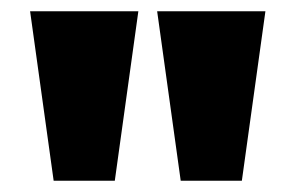

<svg xmlns="http://www.w3.org/2000/svg" viewBox="-20 -720 523 340"><path d="M33.3 -700H225L183.3 -400H75ZM258.3 -700H450L408.3 -400H300Z"/></svg>

Font: BoonTook
Style: Regular
Weight: 400
Designer: Sungsit Sawaiwan
Foundry: FontUni
Version: Version 3.0